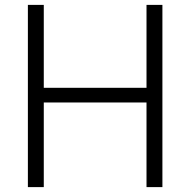

<svg xmlns="http://www.w3.org/2000/svg" viewBox="-20 -765 777 785"><path d="M94 0V-745H159V-406H579V-745H644V0H579V-346H159V0Z"/></svg>

Font: Plus Jakarta Sans Light
Style: Regular
Weight: 300
Designer: Gumpita Rahayu
Foundry: Tokotype
Version: Version 2.006; ttfautohint (v1.8.4.7-5d5b)